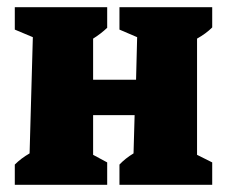

<svg xmlns="http://www.w3.org/2000/svg" viewBox="-20 -512 633 532"><path d="M21 0V-56Q30 -65 40 -72.5Q50 -80 62 -87L71 -409L21 -430V-492H277V-435Q259 -418 238 -405V-291H357L360 -409L311 -430V-492H568V-436Q551 -419 526 -405V-83L568 -62V0H311V-56Q327 -73 350 -87L353 -193H238V-83L277 -62V0Z"/></svg>

Font: Piazzolla ExtraBold
Style: Regular
Weight: 800
Designer: Juan Pablo del Peral
Foundry: Huerta Tipografica
Version: Version 1.330